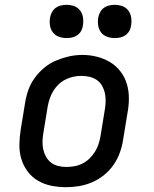

<svg xmlns="http://www.w3.org/2000/svg" viewBox="-20 -769 640 797"><path d="M254 8Q223 8 193 2Q163 -4 137.5 -19Q112 -34 94.5 -57.5Q77 -81 68.5 -109.5Q60 -138 60.5 -169Q61 -200 66 -231L84 -341Q88 -368 97.5 -395Q107 -422 124 -445.5Q141 -469 164 -488Q187 -507 213.5 -518Q240 -529 267 -535Q294 -541 322 -541Q353 -541 382.5 -533.5Q412 -526 437 -511Q462 -496 480 -472.5Q498 -449 506.5 -420.5Q515 -392 515 -361Q515 -330 509 -299L491 -189Q487 -162 477.5 -135.5Q468 -109 451.5 -85Q435 -61 412 -42.5Q389 -24 362.5 -12.5Q336 -1 308.5 3.5Q281 8 254 8ZM255 -76Q272 -76 289 -79Q306 -82 322 -90Q338 -98 351 -110.5Q364 -123 373.5 -138Q383 -153 388.5 -169.5Q394 -186 397 -203L415 -313Q418 -330 418.5 -347.5Q419 -365 415.5 -381.5Q412 -398 404 -412.5Q396 -427 382.5 -436.5Q369 -446 352 -450Q335 -454 318 -454Q301 -454 284.5 -450.5Q268 -447 252 -439Q236 -431 223 -418.5Q210 -406 201 -391Q192 -376 186.5 -360Q181 -344 178 -327L160 -217Q157 -200 156.5 -182.5Q156 -165 159.5 -149Q163 -133 171 -118.5Q179 -104 192 -94Q205 -84 221.5 -80Q238 -76 255 -76Q255 -76 255 -76Q255 -76 255 -76ZM456 -611Q440 -611 424.5 -616.5Q409 -622 399.5 -634.5Q390 -647 387.5 -663.5Q385 -680 388 -697Q390 -708 396 -719Q402 -730 412 -737Q422 -744 433.5 -746.5Q445 -749 456 -749Q473 -749 488 -743.5Q503 -738 512.5 -725.5Q522 -713 524.5 -696.5Q527 -680 524 -663Q523 -652 517 -641Q511 -630 501 -623Q491 -616 479.5 -613.5Q468 -611 456 -611ZM256 -611Q240 -611 224.5 -616.5Q209 -622 199.5 -634.5Q190 -647 187.5 -663.5Q185 -680 188 -697Q190 -708 196 -719Q202 -730 212 -737Q222 -744 233.5 -746.5Q245 -749 256 -749Q273 -749 288 -743.5Q303 -738 312.5 -725.5Q322 -713 324.5 -696.5Q327 -680 324 -663Q323 -652 317 -641Q311 -630 301 -623Q291 -616 279.5 -613.5Q268 -611 256 -611Z"/></svg>

Font: Iosevka Slab Medium Extended
Style: Italic
Weight: 500
Width: 7
Italic angle: -9°
Monospace: yes
Designer: Belleve Invis
Foundry: Belleve Invis
Version: Version 11.1.0; ttfautohint (v1.8.3)